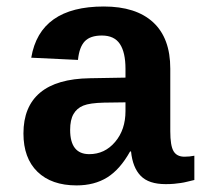

<svg xmlns="http://www.w3.org/2000/svg" viewBox="-20 -558 640 588"><path d="M214.4 9.8Q137.7 9.8 94.7 -32Q51.8 -73.7 51.8 -149.4Q51.8 -231.4 102.8 -274.2Q153.8 -316.9 255.4 -318.4L364.3 -320.3V-347.2Q364.3 -397.5 347.2 -423.3Q330.1 -449.2 292 -449.2Q256.3 -449.2 239.5 -431.4Q222.7 -413.6 218.8 -374.5L75.7 -381.3Q102.1 -538.1 297.9 -538.1Q396.5 -538.1 449 -489.7Q501.5 -441.4 501.5 -347.7V-156.2Q501.5 -111.8 511.5 -95Q521.5 -78.1 544.9 -78.1Q560.5 -78.1 575.2 -81.1V-6.8Q563 -3.9 553.2 -1.5Q543.5 1 533.7 2.4Q523.9 3.9 512.9 4.9Q502 5.9 487.3 5.9Q435.5 5.9 410.9 -19.5Q386.2 -44.9 381.3 -94.2H378.4Q347.7 -39.1 308.3 -14.6Q269 9.8 214.4 9.8ZM364.3 -244.6 298.8 -243.7Q254.9 -242.7 235.1 -234.6Q215.3 -226.6 205.1 -208.7Q194.8 -190.9 194.8 -160.2Q194.8 -85.9 253.4 -85.9Q300.8 -85.9 332.5 -123.3Q364.3 -160.6 364.3 -217.8Z"/></svg>

Font: Cousine
Style: Bold
Weight: 700
Monospace: yes
Designer: Steve Matteson
Foundry: Ascender Corporation
Version: Version 1.20